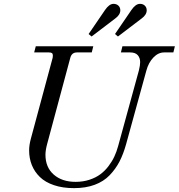

<svg xmlns="http://www.w3.org/2000/svg" viewBox="-20 -950 920 988"><path d="M129.9 -175.8Q129.9 -204.1 139.2 -237.8L251 -652.8Q252 -656.7 252 -664.1Q252 -672.9 247.6 -676.5Q243.2 -680.2 231.9 -680.2H155.8L164.1 -711.9H460L452.1 -680.2H376Q349.1 -680.2 341.8 -652.8L223.1 -210.9Q213.9 -177.2 213.9 -153.8Q213.9 -88.9 256.6 -51.5Q299.3 -14.2 369.1 -14.2Q407.2 -14.2 439.9 -24.9Q472.7 -35.6 496.1 -53Q519.5 -70.3 538.1 -94.7Q556.6 -119.1 568.4 -144.3Q580.1 -169.4 587.9 -198.2L694.8 -587.9Q701.2 -614.3 701.2 -629.9Q701.2 -652.3 688.7 -666.3Q676.3 -680.2 649.9 -680.2H602.1L609.9 -711.9H879.9L872.1 -680.2H824.2Q794.4 -680.2 769.3 -654.1Q744.1 -627.9 732.9 -585.9L628.9 -208Q614.7 -157.2 595 -118.9Q575.2 -80.6 544.2 -48.3Q513.2 -16.1 467 1Q420.9 18.1 360.8 18.1Q302.7 18.1 257.8 2.9Q212.9 -12.2 185.3 -39.1Q157.7 -65.9 143.8 -100.6Q129.9 -135.3 129.9 -175.8ZM451.2 -762.2 436 -774.9 520 -897.9Q542 -930.2 564 -930.2Q579.6 -930.2 589.4 -920.9Q599.1 -911.6 599.1 -897Q599.1 -874 573.2 -855ZM586.9 -762.2 571.8 -774.9 655.8 -897.9Q677.7 -930.2 700.2 -930.2Q715.8 -930.2 725.3 -920.9Q734.9 -911.6 734.9 -897Q734.9 -874 709 -855Z"/></svg>

Font: Flanker Steampunk
Style: Italic
Weight: 400
Italic angle: -12°
Designer: Alexey Kryukov, Leonardo Di Lena
Foundry: Alexey Kryukov, Leonardo Di Lena
Version: 1.210